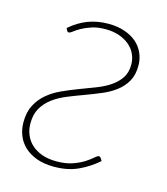

<svg xmlns="http://www.w3.org/2000/svg" viewBox="-84 -567 557 642"><g transform="rotate(15 195.0 -246.5)"><path d="M310 -51.5Q279 -24.5 243.2 -8.2Q207.5 8 161 8Q126.5 8 101 -1.2Q75.5 -10.5 58.2 -26.5Q41 -42.5 32.5 -64Q24 -85.5 24 -109.5Q24 -144.5 36.8 -169Q49.5 -193.5 70.5 -211.2Q91.5 -229 118.5 -241.2Q145.5 -253.5 173.2 -264Q201 -274.5 228 -284.8Q255 -295 276 -309Q297 -323 309.8 -342Q322.5 -361 322.5 -388.5Q322.5 -407.5 314.8 -424.5Q307 -441.5 292.2 -454Q277.5 -466.5 256.5 -473.8Q235.5 -481 209 -481Q181.5 -481 161.5 -474.2Q141.5 -467.5 127.8 -459.8Q114 -452 105.5 -445.2Q97 -438.5 92.5 -438.5Q88.5 -438.5 86 -443L82 -451Q112 -477 144.2 -489Q176.5 -501 214 -501Q245.5 -501 270.2 -492.5Q295 -484 311.8 -469.5Q328.5 -455 337.5 -434.8Q346.5 -414.5 346.5 -391.5Q346.5 -359 333.8 -336.8Q321 -314.5 300 -298.8Q279 -283 252 -271.8Q225 -260.5 197 -250.2Q169 -240 142 -229Q115 -218 94 -202.5Q73 -187 60.2 -165.2Q47.5 -143.5 47.5 -112Q47.5 -91.5 54.8 -73.2Q62 -55 76.8 -41.2Q91.5 -27.5 113.2 -19.5Q135 -11.5 164 -11.5Q196.5 -11.5 219.8 -19.8Q243 -28 258.8 -38.2Q274.5 -48.5 283.8 -56.8Q293 -65 298 -65Q301.5 -65 305 -60L310 -51.5Z"/></g></svg>

Font: Lato Thin
Style: Italic
Weight: 200
Italic angle: -7°
Designer: Lukasz Dziedzic
Foundry: tyPoland Lukasz Dziedzic
Version: Version 2.007; 2014-02-27